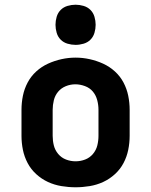

<svg xmlns="http://www.w3.org/2000/svg" viewBox="-20 -785 640 813"><path d="M300 8Q270 8 240 3Q210 -2 183 -14.5Q156 -27 133.5 -47.5Q111 -68 97 -94.5Q83 -121 77 -150.5Q71 -180 71 -210V-320Q71 -350 77 -379.5Q83 -409 97 -435.5Q111 -462 133.5 -482.5Q156 -503 183.5 -515.5Q211 -528 240.5 -534.5Q270 -541 300 -541Q330 -541 359.5 -534.5Q389 -528 416.5 -515.5Q444 -503 466.5 -482.5Q489 -462 503 -435.5Q517 -409 523 -379.5Q529 -350 529 -320V-210Q529 -180 523 -150.5Q517 -121 503 -94.5Q489 -68 466.5 -47.5Q444 -27 417 -14.5Q390 -2 360 3Q330 8 300 8ZM300 -102Q321 -102 340.5 -109.5Q360 -117 373.5 -133Q387 -149 392 -169Q397 -189 397 -210V-320Q397 -341 391.5 -361.5Q386 -382 373 -397.5Q360 -413 339.5 -420.5Q319 -428 299 -428Q278 -428 258.5 -420Q239 -412 226 -396.5Q213 -381 208 -360.5Q203 -340 203 -320V-210Q203 -189 208 -169Q213 -149 226.5 -133Q240 -117 259.5 -109.5Q279 -102 300 -102ZM300 -595Q283 -595 266 -600Q249 -605 237 -617Q225 -629 220 -646Q215 -663 215 -680Q215 -697 220 -714Q225 -731 237 -743Q249 -755 266 -760Q283 -765 300 -765Q317 -765 334 -760Q351 -755 363 -743Q375 -731 380 -714Q385 -697 385 -680Q385 -663 380 -646Q375 -629 363 -617Q351 -605 334 -600Q317 -595 300 -595Z"/></svg>

Font: Iosevka Curly XBdEx
Style: Regular
Weight: 800
Width: 7
Monospace: yes
Designer: Belleve Invis
Foundry: Belleve Invis
Version: Version 11.1.0; ttfautohint (v1.8.3)